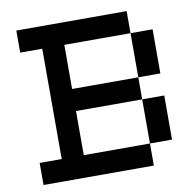

<svg xmlns="http://www.w3.org/2000/svg" viewBox="-79 -779 857 857"><g transform="rotate(-10 350.0 -350.0)"><path d="M50 0H550V-100H250V-300H550V-100H650V-300H550V-400H250V-600H550V-400H650V-600H550V-700H50V-600H150V-100H50Z"/></g></svg>

Font: Connection Serif
Style: Regular
Weight: 400
Version: Version 0.2